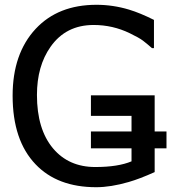

<svg xmlns="http://www.w3.org/2000/svg" viewBox="-20 -760 708 794"><path d="M668.5 -146.5H619.6V-48.3Q556.6 -20 512.2 -7.3Q438 14.2 377.9 14.2Q217.3 14.2 127 -80.6Q32.2 -179.7 32.2 -364.3Q32.2 -538.1 127.4 -640.6Q220.2 -740.2 378.9 -740.2Q447.3 -740.2 513.7 -720.2Q559.1 -706.5 616.7 -677.7V-561H608.4Q587.4 -579.6 571.3 -591.8Q555.2 -604 516.6 -622.6Q446.3 -656.7 367.2 -656.7Q252.4 -656.7 189 -566.4Q132.8 -486.8 132.8 -367.2Q132.8 -225.6 199.2 -146.5Q264.2 -69.3 374 -69.3Q468.3 -69.3 523.9 -92.8V-146.5H356V-216.3H523.9V-280.8H356V-365.7H619.6V-216.3H668.5Z"/></svg>

Font: IranNastaliq
Style: Regular
Weight: 400
Designer: Hossein Zahedi
Version: Version 1.5